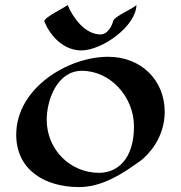

<svg xmlns="http://www.w3.org/2000/svg" viewBox="-20 -739 736 781"><path d="M650 -284C650 -412 555 -508 420 -508C255 -508 46 -380 46 -191C46 -48 162 22 302 22C395 22 479 -32 554 -87C580 -107 650 -176 650 -284ZM313 -451C430 -451 525 -344 525 -225C525 -90 456 -36 383 -36C265 -36 170 -131 170 -252C170 -333 213 -451 313 -451ZM535 -719C525 -705 443 -672 440 -653C438 -641 421 -599 389 -599C326 -599 277 -666 255 -719C253 -713 160 -669 160 -653C160 -651 171 -630 172 -627C201 -576 249 -534 311 -534C396 -534 534 -633 535 -719Z"/></svg>

Font: Eagle Lake
Style: Regular
Weight: 400
Designer: Astigmatic (AOETI)
Foundry: Astigmatic (AOETI)
Version: Version 1.000